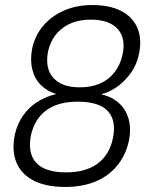

<svg xmlns="http://www.w3.org/2000/svg" viewBox="-20 -734 589 763"><path d="M239 9Q163 9 113.5 -16.5Q64 -42 45 -89Q26 -136 39 -200Q49 -242 71.5 -274.5Q94 -307 127.5 -328.5Q161 -350 202 -360V-361Q168 -371 143 -395.5Q118 -420 108.5 -457.5Q99 -495 108 -542Q120 -595 153 -633Q186 -671 235.5 -692.5Q285 -714 346 -714Q416 -714 461.5 -690.5Q507 -667 526 -623Q545 -579 532 -518Q524 -479 502 -447Q480 -415 450 -392.5Q420 -370 385 -360V-358Q424 -350 452 -325Q480 -300 491 -261.5Q502 -223 492 -173Q479 -116 445 -75Q411 -34 359 -12.5Q307 9 239 9ZM243 -49Q319 -49 366 -82.5Q413 -116 428 -181Q444 -254 409 -292Q374 -330 289 -330Q211 -330 164.5 -296Q118 -262 103 -197Q89 -125 124 -87Q159 -49 243 -49ZM297 -387Q343 -387 377.5 -402Q412 -417 435 -446.5Q458 -476 467 -517Q481 -583 447 -619.5Q413 -656 341 -656Q274 -656 229.5 -623Q185 -590 171 -530Q158 -463 191.5 -425Q225 -387 297 -387Z"/></svg>

Font: Nunito Sans 7pt SemiCondensed Light
Style: Italic
Weight: 300
Width: 4
Italic angle: -9°
Designer: Vernon Adams
Foundry: Vernon Adams
Version: Version 3.101;gftools[0.9.27]